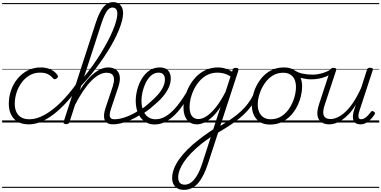

<svg xmlns="http://www.w3.org/2000/svg" viewBox="-20 -1154 3591 1808"><path d="M252 17Q159 17 111 -36Q63 -89 63 -177Q63 -243 84.5 -304.5Q106 -366 146 -414Q186 -462 241 -490.5Q296 -519 363 -519Q419 -519 460 -498.5Q501 -478 521 -447Q528 -438 525.5 -431Q523 -424 514 -415Q503 -408 494.5 -408Q486 -408 480 -416Q461 -439 433 -454.5Q405 -470 357 -470Q302 -470 258.5 -444.5Q215 -419 183.5 -376Q152 -333 135.5 -281Q119 -229 119 -176Q119 -134 133.5 -101Q148 -68 178.5 -49.5Q209 -31 258 -31Q269 -31 273.5 -23.5Q278 -16 277 -6.5Q276 3 269.5 10Q263 17 252 17ZM0 605H524V615H0ZM0 -20H524V0H0ZM0 -505H524V-500H0ZM0 -1125H524V-1115H0Z M253 17Q242 17 237 10Q232 3 232.5 -6.5Q233 -16 240 -23.5Q247 -31 259 -31Q324 -31 398.5 -72Q473 -113 550.5 -188.5Q628 -264 700 -366Q709 -380 717 -376Q725 -372 728 -360.5Q731 -349 724 -338Q666 -255 605 -189Q544 -123 484 -77Q424 -31 365.5 -7Q307 17 253 17ZM524 605V615ZM524 -20V0ZM524 -505V-500ZM524 -1125V-1115Z M1043 17Q1014 17 995 7Q976 -3 967 -22.5Q958 -42 959.5 -70Q961 -98 972 -132L1042 -341Q1055 -382 1053.5 -410.5Q1052 -439 1035 -454Q1018 -469 983 -469Q950 -469 914.5 -450.5Q879 -432 841.5 -394.5Q804 -357 764 -298.5Q724 -240 683 -160L676 -209Q720 -292 762.5 -351Q805 -410 846 -447Q887 -484 925 -501.5Q963 -519 999 -519Q1043 -519 1072 -498Q1101 -477 1107.5 -435Q1114 -393 1092 -329L1025 -129Q1008 -78 1015 -54.5Q1022 -31 1058 -31Q1067 -31 1071.5 -23.5Q1076 -16 1074.5 -7Q1073 2 1065 9.5Q1057 17 1043 17ZM603 15Q591 15 583.5 10Q576 5 579 -6L883 -943Q916 -1043 954.5 -1088.5Q993 -1134 1045 -1134Q1075 -1134 1096 -1121Q1117 -1108 1128 -1085Q1139 -1062 1139 -1029Q1139 -999 1129 -959.5Q1119 -920 1100.5 -874Q1082 -828 1055.5 -777Q1029 -726 995.5 -672.5Q962 -619 922.5 -563.5Q883 -508 838.5 -453.5Q794 -399 745 -347L634 -4Q630 6 623.5 10.5Q617 15 603 15ZM772 -431Q816 -485 856.5 -542Q897 -599 931.5 -655.5Q966 -712 994.5 -766Q1023 -820 1043 -868Q1063 -916 1074 -956.5Q1085 -997 1085 -1026Q1085 -1045 1079.5 -1057.5Q1074 -1070 1064 -1076.5Q1054 -1083 1039 -1083Q1020 -1083 1002.5 -1068Q985 -1053 968.5 -1019.5Q952 -986 934 -930ZM524 605H1200V615H524ZM524 -20H1200V0H524ZM524 -505H1200V-500H524ZM524 -1125H1200V-1115H524Z M1042 17Q1030 17 1026 9.5Q1022 2 1025 -7Q1028 -16 1036.5 -23.5Q1045 -31 1058 -31Q1106 -31 1166 -52.5Q1226 -74 1292 -117Q1299 -122 1305.5 -119Q1312 -116 1316 -108Q1320 -100 1319 -92Q1318 -84 1310 -79Q1259 -46 1210.5 -24.5Q1162 -3 1119.5 7Q1077 17 1042 17ZM1200 605V615ZM1200 -20V0ZM1200 -505V-500ZM1200 -1125V-1115Z M1289 -113Q1318 -129 1344.5 -149.5Q1371 -170 1394 -192Q1436 -227 1467 -262.5Q1498 -298 1515.5 -334.5Q1533 -371 1533 -406Q1533 -436 1518 -453Q1503 -470 1473 -470Q1462 -470 1457.5 -477Q1453 -484 1454.5 -494Q1456 -504 1464 -511.5Q1472 -519 1485 -519Q1520 -519 1543 -505.5Q1566 -492 1577 -469Q1588 -446 1588 -414Q1588 -371 1568 -327.5Q1548 -284 1511 -241Q1474 -198 1422 -156Q1397 -133 1368 -112Q1339 -91 1309 -73ZM1200 605H1644V615H1200ZM1200 -20H1644V0H1200ZM1200 -505H1644V-500H1200ZM1200 -1125H1644V-1115H1200Z M1435 18Q1402 18 1374 7Q1346 -4 1324.5 -24Q1303 -44 1288 -71.5Q1273 -99 1265.5 -132.5Q1258 -166 1258 -204Q1258 -253 1272 -308Q1286 -363 1314.5 -411Q1343 -459 1385.5 -489Q1428 -519 1485 -519Q1495 -519 1498.5 -511.5Q1502 -504 1500 -494Q1498 -484 1491 -477Q1484 -470 1474 -470Q1434 -470 1403.5 -443Q1373 -416 1352.5 -374.5Q1332 -333 1322 -288Q1312 -243 1312 -205Q1312 -168 1320.5 -136Q1329 -104 1346 -80.5Q1363 -57 1388 -44Q1413 -31 1446 -31Q1496 -31 1545.5 -61.5Q1595 -92 1647 -155.5Q1699 -219 1755 -316Q1759 -323 1768 -322Q1777 -321 1783 -314Q1789 -307 1785 -298Q1740 -216 1697 -156Q1654 -96 1610.5 -57.5Q1567 -19 1524 -0.5Q1481 18 1435 18ZM1644 605V615ZM1644 -20V0ZM1644 -505V-500ZM1644 -1125V-1115Z M1711 634Q1658 634 1629.5 603.5Q1601 573 1601 524Q1601 480 1618.5 434.5Q1636 389 1669 343Q1702 297 1749.5 250Q1797 203 1856 158Q1879 140 1901 124Q1923 108 1945 93Q1967 78 1988 64L2057 -148Q2018 -88 1978 -51.5Q1938 -15 1901.5 1Q1865 17 1834 17Q1795 17 1766.5 -2Q1738 -21 1723 -57Q1708 -93 1708 -141Q1708 -186 1721 -237.5Q1734 -289 1760 -338.5Q1786 -388 1825 -429Q1864 -470 1916.5 -494.5Q1969 -519 2034 -519Q2055 -519 2078 -514.5Q2101 -510 2123.5 -501Q2146 -492 2165 -479L2171 -496Q2174 -507 2180.5 -511Q2187 -515 2200 -515Q2218 -515 2223 -507.5Q2228 -500 2224 -488L1939 385Q1919 446 1896 492.5Q1873 539 1845.5 570.5Q1818 602 1784.5 618Q1751 634 1711 634ZM1719 585Q1753 585 1783 561.5Q1813 538 1839 492Q1865 446 1886 380L1965 136Q1952 145 1937 156Q1922 167 1907 177.5Q1892 188 1878 199Q1824 243 1782.5 285.5Q1741 328 1713.5 368.5Q1686 409 1672 446Q1658 483 1658 517Q1658 538 1664.5 553.5Q1671 569 1684.5 577Q1698 585 1719 585ZM1848 -33Q1885 -33 1927 -61Q1969 -89 2014.5 -146Q2060 -203 2104 -290L2151 -435Q2115 -456 2085 -463Q2055 -470 2028 -470Q1976 -470 1934 -449Q1892 -428 1860.5 -392.5Q1829 -357 1807.5 -314.5Q1786 -272 1775.5 -228Q1765 -184 1765 -146Q1765 -111 1774 -86Q1783 -61 1802 -47Q1821 -33 1848 -33ZM1644 605H2279V615H1644ZM1644 -20H2279V0H1644ZM1644 -505H2279V-500H1644ZM1644 -1125H2279V-1115H1644Z M2024 100Q2016 104 2010.5 99Q2005 94 2002.5 86Q2000 78 2002 69Q2004 60 2012 56Q2072 22 2122 -10Q2172 -42 2212.5 -74.5Q2253 -107 2285 -142.5Q2317 -178 2342 -218.5Q2367 -259 2386 -307Q2391 -319 2400 -319Q2409 -319 2416 -312Q2423 -305 2419 -295Q2400 -241 2373 -196Q2346 -151 2311.5 -112.5Q2277 -74 2234 -39Q2191 -4 2138.5 30Q2086 64 2024 100ZM2279 605V615ZM2279 -20V0ZM2279 -505V-500ZM2279 -1125V-1115Z M2523 19Q2467 19 2428.5 -4.5Q2390 -28 2370.5 -70.5Q2351 -113 2351 -168Q2351 -223 2370 -284Q2389 -345 2427 -398.5Q2465 -452 2521.5 -485.5Q2578 -519 2654 -519Q2709 -519 2747 -496.5Q2785 -474 2805 -433.5Q2825 -393 2825 -339Q2825 -298 2813.5 -249.5Q2802 -201 2778.5 -153.5Q2755 -106 2718.5 -67Q2682 -28 2633.5 -4.5Q2585 19 2523 19ZM2529 -31Q2588 -31 2633 -61Q2678 -91 2707.5 -138Q2737 -185 2752 -237Q2767 -289 2767 -334Q2767 -376 2753.5 -406Q2740 -436 2713 -452.5Q2686 -469 2647 -469Q2589 -469 2544.5 -440Q2500 -411 2469.5 -364.5Q2439 -318 2423 -266.5Q2407 -215 2407 -171Q2407 -128 2421.5 -96.5Q2436 -65 2463 -48Q2490 -31 2529 -31ZM2279 605H2880V615H2279ZM2279 -20H2880V0H2279ZM2279 -505H2880V-500H2279ZM2279 -1125H2880V-1115H2279Z M2912 -407Q2867 -407 2821 -418.5Q2775 -430 2730 -459Q2723 -464 2722.5 -471Q2722 -478 2726 -485Q2730 -492 2737 -495Q2744 -498 2750 -494Q2786 -470 2829.5 -460.5Q2873 -451 2925 -451Q2953 -451 2985 -457.5Q3017 -464 3048 -476Q3079 -488 3100 -505Q3108 -511 3114.5 -509Q3121 -507 3124 -500Q3127 -493 3126 -485Q3125 -477 3118 -472Q3085 -447 3048.5 -432.5Q3012 -418 2977 -412.5Q2942 -407 2912 -407ZM2881 605V615ZM2881 -20V0ZM2881 -505V-500ZM2881 -1125V-1115Z M3080 17Q3036 17 3006.5 -3.5Q2977 -24 2970 -65.5Q2963 -107 2984 -171L3090 -494Q3094 -506 3100.5 -510.5Q3107 -515 3121 -515Q3137 -515 3143 -509Q3149 -503 3145 -491L3037 -164Q3023 -122 3024 -92.5Q3025 -63 3042.5 -48Q3060 -33 3093 -33Q3123 -33 3158.5 -49Q3194 -65 3232 -100Q3270 -135 3307.5 -191Q3345 -247 3381 -327L3435 -495Q3439 -508 3445 -512Q3451 -516 3465 -516Q3481 -516 3487.5 -510.5Q3494 -505 3490 -493L3364 -109Q3356 -83 3355 -65.5Q3354 -48 3360.5 -39.5Q3367 -31 3381 -31Q3398 -31 3414.5 -41.5Q3431 -52 3445.5 -67.5Q3460 -83 3471 -98Q3476 -106 3483 -108Q3490 -110 3500 -103Q3510 -97 3511 -90Q3512 -83 3507 -76Q3495 -57 3475.5 -35.5Q3456 -14 3430 1.5Q3404 17 3373 17Q3349 17 3333.5 8.5Q3318 0 3310.5 -15.5Q3303 -31 3303 -53Q3303 -75 3310 -103L3331 -169Q3300 -117 3266.5 -81.5Q3233 -46 3200 -24Q3167 -2 3136.5 7.5Q3106 17 3080 17ZM2880 605H3551V615H2880ZM2880 -20H3551V0H2880ZM2880 -505H3551V-500H2880ZM2880 -1125H3551V-1115H2880Z"/></svg>

Font: Playwrite CU Guides
Style: Regular
Weight: 400
Designer: Veronika Burian, José Scaglione
Foundry: TypeTogether
Version: Version 1.003